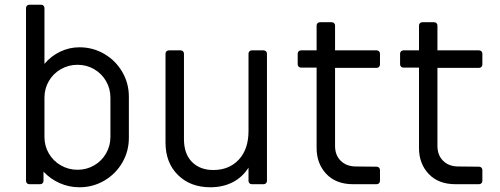

<svg xmlns="http://www.w3.org/2000/svg" viewBox="-20 -779 2115 812"><path d="M164 -53V-14Q164 -8 160 -4Q156 0 150 0H104Q98 0 94 -4Q90 -8 90 -14V-745Q90 -751 94 -755Q98 -759 104 -759H154Q160 -759 164 -755Q168 -751 168 -745V-509Q196 -542 234.5 -560.5Q273 -579 316 -579Q373 -579 421 -551Q469 -523 497 -475Q525 -427 525 -370V-196Q525 -139 497 -91Q469 -43 421 -15Q373 13 316 13Q272 13 232.5 -4.5Q193 -22 164 -53ZM447 -200V-366Q447 -404 428.5 -436Q410 -468 378 -486.5Q346 -505 308 -505Q270 -505 237.5 -486.5Q205 -468 186.5 -436Q168 -404 168 -366V-200Q168 -162 186.5 -130Q205 -98 237.5 -79.5Q270 -61 308 -61Q346 -61 378 -79.5Q410 -98 428.5 -130Q447 -162 447 -200Z M680 -176V-552Q680 -558 684 -562Q688 -566 694 -566H744Q750 -566 754 -562Q758 -558 758 -552V-191Q758 -128 792 -94Q826 -60 882 -60Q949 -60 990 -104Q1031 -148 1031 -225V-552Q1031 -558 1035 -562Q1039 -566 1045 -566H1095Q1101 -566 1105 -562Q1109 -558 1109 -552V-14Q1109 -8 1105 -4Q1101 0 1095 0H1045Q1039 0 1035 -4Q1031 -8 1031 -14V-70Q1005 -29 963.5 -8Q922 13 870 13Q785 13 732.5 -39Q680 -91 680 -176Z M1319 -153V-493H1253Q1247 -493 1243 -497Q1239 -501 1239 -507V-552Q1239 -558 1243 -562Q1247 -566 1253 -566H1319V-671Q1319 -677 1323 -681Q1327 -685 1333 -685H1383Q1389 -685 1393 -681Q1397 -677 1397 -671V-566H1573Q1579 -566 1583 -562Q1587 -558 1587 -552V-506Q1587 -500 1583 -496Q1579 -492 1573 -492H1397V-162Q1397 -123 1420.5 -99.5Q1444 -76 1482 -75L1573 -74Q1579 -74 1583 -70Q1587 -66 1587 -60V-14Q1587 -8 1583 -4Q1579 0 1573 0H1473Q1401 0 1360 -43.5Q1319 -87 1319 -153Z M1752 -153V-493H1686Q1680 -493 1676 -497Q1672 -501 1672 -507V-552Q1672 -558 1676 -562Q1680 -566 1686 -566H1752V-671Q1752 -677 1756 -681Q1760 -685 1766 -685H1816Q1822 -685 1826 -681Q1830 -677 1830 -671V-566H2006Q2012 -566 2016 -562Q2020 -558 2020 -552V-506Q2020 -500 2016 -496Q2012 -492 2006 -492H1830V-162Q1830 -123 1853.5 -99.5Q1877 -76 1915 -75L2006 -74Q2012 -74 2016 -70Q2020 -66 2020 -60V-14Q2020 -8 2016 -4Q2012 0 2006 0H1906Q1834 0 1793 -43.5Q1752 -87 1752 -153Z"/></svg>

Font: Miriam Libre
Style: Regular
Weight: 400
Designer: Michal Sahar
Foundry: Hagilda
Version: Version 1.001